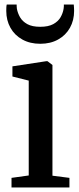

<svg xmlns="http://www.w3.org/2000/svg" viewBox="-20 -822 346 842"><path d="M30.5 0V-42L106 -52.5V-468.5L34.5 -486.5V-531L182 -553.5H188.5L210 -537V-51.5L284.5 -42V0ZM156.5 -630Q111.5 -630 77.8 -648.8Q44 -667.5 25.8 -700.2Q7.5 -733 7.5 -774Q7.5 -781 7.8 -788.5Q8 -796 9.5 -802H53Q53 -798.5 53.2 -793.8Q53.5 -789 54 -784Q57.5 -764.5 68 -746.2Q78.5 -728 99.8 -716.2Q121 -704.5 156.5 -704.5Q192 -704.5 213.5 -716.2Q235 -728 245.5 -746.2Q256 -764.5 259 -784Q260 -789 260 -793.8Q260 -798.5 260 -802H303.5Q304 -796 304.5 -788.5Q305 -781 305 -774Q305 -733 286.8 -700.2Q268.5 -667.5 235 -648.8Q201.5 -630 156.5 -630Z"/></svg>

Font: Merriweather 48pt
Style: Regular
Weight: 400
Version: Version 2.100